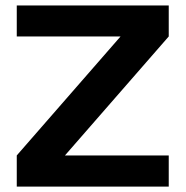

<svg xmlns="http://www.w3.org/2000/svg" viewBox="-20 -690 686 710"><path d="M604 -669.9V-555.2L220.2 -115.2H604V0H42V-115.2L425.8 -555.2H42V-669.9Z"/></svg>

Font: LT Wave Text Bold
Style: Regular
Weight: 700
Designer: Daniel Lyons
Version: Version 2.5 (Glyphs App)